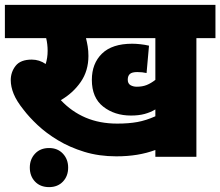

<svg xmlns="http://www.w3.org/2000/svg" viewBox="-20 -642 902 786"><path d="M784 -486V0H616V-28Q581 -15 541.5 -8.5Q502 -2 456 -2Q385 -2 325 -20.5Q265 -39 217 -68Q169 -97 134 -130Q99 -163 77 -192Q48 -228 36 -257.5Q24 -287 24 -314Q24 -347 44 -372.5Q64 -398 110 -398Q141 -398 167 -380Q175 -405 175 -434Q175 -461 169 -486H0V-622H862V-486ZM540 -287Q563 -287 580.5 -294Q598 -301 616 -315V-486H332Q336 -470 339 -452Q342 -434 342 -413Q342 -352 310.5 -306.5Q279 -261 229 -232Q273 -185 330.5 -160.5Q388 -136 460 -136Q507 -136 542.5 -142.5Q578 -149 616 -166V-194Q596 -182 572 -175.5Q548 -169 516 -169Q449 -169 402.5 -205.5Q356 -242 356 -315Q356 -382 397.5 -422.5Q439 -463 521 -463Q536 -463 554.5 -461Q573 -459 590 -455L580 -343Q563 -347 542 -347Q520 -347 511.5 -339Q503 -331 503 -316Q503 -300 514 -293.5Q525 -287 540 -287ZM102 44Q102 10 123.5 -13Q145 -36 181 -36Q216 -36 237.5 -13Q259 10 259 44Q259 79 237.5 101.5Q216 124 181 124Q145 124 123.5 101.5Q102 79 102 44Z"/></svg>

Font: Noto Sans SemiCondensed Black
Style: Regular
Weight: 900
Width: 4
Designer: Monotype Design Team
Foundry: Monotype Imaging Inc.
Version: Version 2.013; ttfautohint (v1.8.4.7-5d5b)